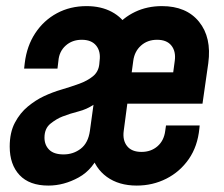

<svg xmlns="http://www.w3.org/2000/svg" viewBox="-20 -580 716 613"><path d="M134.5 12.5Q74 12.5 42.5 -21Q11 -54.5 11 -112Q11 -157 27.5 -188.2Q44 -219.5 69 -240Q94 -260.5 119.5 -272.5Q147 -285.5 176.8 -294.2Q206.5 -303 232.8 -312.5Q259 -322 276.8 -336.5Q294.5 -351 297 -375L298 -386Q302 -416 287 -434.5Q272 -453 241 -453Q210.5 -453 189.8 -434.5Q169 -416 166.5 -386L163.5 -361H57L59 -378.5Q65.5 -433 92.5 -474Q119.5 -515 161.8 -537.8Q204 -560.5 256.5 -560.5Q302.5 -560.5 336.8 -542.2Q371 -524 389.5 -490H346Q372.5 -523.5 411.2 -542Q450 -560.5 497 -560.5Q575 -560.5 615.5 -510.5Q656 -460.5 645 -378.5L626.5 -249H386.5L375 -162Q371 -132 385.8 -113.5Q400.5 -95 432 -95Q462 -95 482.8 -113Q503.5 -131 507.5 -162L510 -179.5H617.5L616.5 -169.5Q611 -113 582.8 -72.2Q554.5 -31.5 511 -9.5Q467.5 12.5 416.5 12.5Q359.5 12.5 321.2 -15.2Q283 -43 271 -91L302 -99.5Q278.5 -39.5 231.2 -13.5Q184 12.5 134.5 12.5ZM183 -87Q214 -87 237.8 -105.2Q261.5 -123.5 267 -162L278.5 -245.5Q257 -231 230.5 -224.2Q204 -217.5 179.5 -208Q161 -201 141.5 -185.5Q122 -170 122 -140.5Q122 -117 137 -102Q152 -87 183 -87ZM400.5 -349H533L538 -386Q542 -416 527.2 -434.5Q512.5 -453 481.5 -453Q451 -453 430.2 -434.5Q409.5 -416 405.5 -386Z"/></svg>

Font: Mohave Light SemiBold
Style: Italic
Weight: 600
Italic angle: -8°
Version: Version 2.003